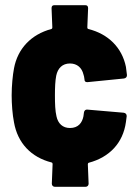

<svg xmlns="http://www.w3.org/2000/svg" viewBox="-20 -718 526 741"><path d="M302 -269C297 -244 282 -224 250 -224C222 -224 204 -241 198 -269C193 -290 192 -317 192 -350C192 -379 193 -406 197 -426C203 -455 221 -473 250 -473C278 -473 296 -456 302 -431C304 -426 305 -420 306 -412C306 -405 309 -401 316 -401C316 -401 317 -401 318 -401L458 -415C465 -416 470 -420 470 -428C469 -439 467 -450 466 -460C451 -534 398 -587 321 -606C318 -607 317 -609 317 -612L320 -686C320 -694 317 -698 309 -698H190C182 -698 179 -694 179 -686L182 -612C182 -609 181 -607 178 -606C100 -585 48 -530 34 -454C29 -428 25 -387 25 -350C25 -317 28 -276 34 -246C48 -166 100 -111 179 -91C182 -90 183 -88 183 -85L180 -9C180 -2 185 3 192 3H310C317 3 322 -2 322 -9L319 -84C319 -87 320 -89 323 -90C402 -111 455 -166 466 -247L469 -270C469 -278 464 -282 457 -283L317 -295C310 -296 305 -291 304 -284Z"/></svg>

Font: Barlow Semi Condensed ExtraBold
Style: Regular
Weight: 800
Width: 4
Designer: Jeremy Tribby
Foundry: Tribby Type
Version: Version 1.422;hotconv 1.0.109;makeotfexe 2.5.65596